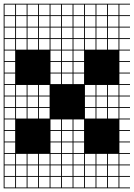

<svg xmlns="http://www.w3.org/2000/svg" viewBox="-20 -900 728 1045"><path d="M0 125V-879.8H687.5V-875H629.8V-817.3H687.5V-812.5H629.8V-754.8H687.5V-750H629.8V-692.3H687.5V-687.5H629.8V-629.8H687.5V-625H629.8V-567.3H687.5V-562.5H629.8V-504.8H687.5V-500H629.8V-442.3H687.5V-437.5H629.8V-379.8H687.5V-375H629.8V-317.3H687.5V-312.5H629.8V-254.8H687.5V-250H629.8V-192.3H687.5V-187.5H629.8V-129.8H687.5V-125H629.8V-67.3H687.5V-62.5H629.8V-4.8H687.5V0H629.8V57.7H687.5V62.5H629.8V120.2H687.5V125ZM567.3 -817.3H625V-875H567.3ZM504.8 -817.3H562.5V-875H504.8ZM442.3 -817.3H500V-875H442.3ZM379.8 -817.3H437.5V-875H379.8ZM317.3 -817.3H375V-875H317.3ZM254.8 -817.3H312.5V-875H254.8ZM192.3 -817.3H250V-875H192.3ZM129.8 -817.3H187.5V-875H129.8ZM67.3 -817.3H125V-875H67.3ZM4.8 -817.3H62.5V-875H4.8ZM254.8 -754.8H312.5V-812.5H254.8ZM192.3 -754.8H250V-812.5H192.3ZM4.8 -754.8H62.5V-812.5H4.8ZM567.3 -754.8H625V-812.5H567.3ZM317.3 -754.8H375V-812.5H317.3ZM67.3 -754.8H125V-812.5H67.3ZM379.8 -754.8H437.5V-812.5H379.8ZM442.3 -754.8H500V-812.5H442.3ZM129.8 -754.8H187.5V-812.5H129.8ZM504.8 -754.8H562.5V-812.5H504.8ZM4.8 -692.3H62.5V-750H4.8ZM567.3 -692.3H625V-750H567.3ZM379.8 -692.3H437.5V-750H379.8ZM317.3 -692.3H375V-750H317.3ZM67.3 -692.3H125V-750H67.3ZM254.8 -692.3H312.5V-750H254.8ZM442.3 -692.3H500V-750H442.3ZM129.8 -692.3H187.5V-750H129.8ZM192.3 -692.3H250V-750H192.3ZM504.8 -692.3H562.5V-750H504.8ZM4.8 -629.8H62.5V-687.5H4.8ZM379.8 -629.8H437.5V-687.5H379.8ZM567.3 -629.8H625V-687.5H567.3ZM67.3 -629.8H125V-687.5H67.3ZM317.3 -629.8H375V-687.5H317.3ZM442.3 -629.8H500V-687.5H442.3ZM254.8 -629.8H312.5V-687.5H254.8ZM129.8 -629.8H187.5V-687.5H129.8ZM504.8 -629.8H562.5V-687.5H504.8ZM192.3 -629.8H250V-687.5H192.3ZM4.8 -567.3H62.5V-625H4.8ZM379.8 -567.3H437.5V-625H379.8ZM317.3 -567.3H375V-625H317.3ZM254.8 -567.3H312.5V-625H254.8ZM379.8 -504.8H437.5V-562.5H379.8ZM317.3 -504.8H375V-562.5H317.3ZM254.8 -504.8H312.5V-562.5H254.8ZM4.8 -504.8H62.5V-562.5H4.8ZM379.8 -442.3H437.5V-500H379.8ZM4.8 -442.3H62.5V-500H4.8ZM254.8 -442.3H312.5V-500H254.8ZM317.3 -442.3H375V-500H317.3ZM192.3 -379.8H250V-437.5H192.3ZM504.8 -379.8H562.5V-437.5H504.8ZM67.3 -379.8H125V-437.5H67.3ZM4.8 -379.8H62.5V-437.5H4.8ZM129.8 -379.8H187.5V-437.5H129.8ZM567.3 -379.8H625V-437.5H567.3ZM442.3 -379.8H500V-437.5H442.3ZM567.3 -317.3H625V-375H567.3ZM442.3 -317.3H500V-375H442.3ZM129.8 -317.3H187.5V-375H129.8ZM504.8 -317.3H562.5V-375H504.8ZM67.3 -317.3H125V-375H67.3ZM192.3 -317.3H250V-375H192.3ZM4.8 -317.3H62.5V-375H4.8ZM442.3 -254.8H500V-312.5H442.3ZM567.3 -254.8H625V-312.5H567.3ZM129.8 -254.8H187.5V-312.5H129.8ZM504.8 -254.8H562.5V-312.5H504.8ZM67.3 -254.8H125V-312.5H67.3ZM4.8 -254.8H62.5V-312.5H4.8ZM192.3 -254.8H250V-312.5H192.3ZM4.8 -192.3H62.5V-250H4.8ZM317.3 -192.3H375V-250H317.3ZM254.8 -192.3H312.5V-250H254.8ZM379.8 -192.3H437.5V-250H379.8ZM379.8 -129.8H437.5V-187.5H379.8ZM254.8 -129.8H312.5V-187.5H254.8ZM317.3 -129.8H375V-187.5H317.3ZM4.8 -129.8H62.5V-187.5H4.8ZM62.5 -125H4.8V-67.3H62.5ZM317.3 -67.3H375V-125H317.3ZM379.8 -67.3H437.5V-125H379.8ZM254.8 -67.3H312.5V-125H254.8ZM254.8 -4.8H312.5V-62.5H254.8ZM379.8 -4.8H437.5V-62.5H379.8ZM4.8 -4.8H62.5V-62.5H4.8ZM67.3 -4.8H125V-62.5H67.3ZM129.8 -4.8H187.5V-62.5H129.8ZM442.3 -4.8H500V-62.5H442.3ZM317.3 -4.8H375V-62.5H317.3ZM567.3 -4.8H625V-62.5H567.3ZM192.3 -4.8H250V-62.5H192.3ZM504.8 -4.8H562.5V-62.5H504.8ZM379.8 57.7H437.5V0H379.8ZM4.8 57.7H62.5V0H4.8ZM254.8 57.7H312.5V0H254.8ZM192.3 57.7H250V0H192.3ZM567.3 57.7H625V0H567.3ZM317.3 57.7H375V0H317.3ZM442.3 57.7H500V0H442.3ZM129.8 57.7H187.5V0H129.8ZM67.3 57.7H125V0H67.3ZM504.8 57.7H562.5V0H504.8ZM379.8 120.2H437.5V62.5H379.8ZM504.8 120.2H562.5V62.5H504.8ZM254.8 120.2H312.5V62.5H254.8ZM317.3 120.2H375V62.5H317.3ZM192.3 120.2H250V62.5H192.3ZM4.8 120.2H62.5V62.5H4.8ZM567.3 120.2H625V62.5H567.3ZM129.8 120.2H187.5V62.5H129.8ZM442.3 120.2H500V62.5H442.3ZM67.3 120.2H125V62.5H67.3Z"/></svg>

Font: Yarndings 12 Charted
Style: Regular
Weight: 400
Designer: Sarah Cadigan-Fried
Version: Version 1.000; ttfautohint (v1.8.4.7-5d5b)